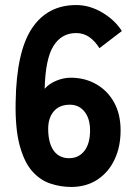

<svg xmlns="http://www.w3.org/2000/svg" viewBox="-20 -731 537 761"><path d="M262 10Q220 10 179.5 -3.5Q139 -17 107.5 -52.5Q76 -88 58 -154.5Q40 -221 42 -326Q45 -526 106.5 -618.5Q168 -711 282 -711Q335 -711 385 -681.5Q435 -652 463 -608L374 -540Q357 -568 334 -584Q311 -600 282 -600Q224 -600 192 -549Q160 -498 157 -379Q174 -399 203 -411Q232 -423 260 -423Q317 -423 362 -397Q407 -371 432.5 -324.5Q458 -278 458 -214Q458 -149 434 -98.5Q410 -48 366 -19Q322 10 262 10ZM254 -104Q292 -104 314.5 -133Q337 -162 337 -214Q337 -261 315 -288.5Q293 -316 257 -316Q215 -316 192.5 -289Q170 -262 171 -216Q172 -162 193.5 -133Q215 -104 254 -104Z"/></svg>

Font: Zen Kaku Gothic New Black
Style: Regular
Weight: 900
Designer: Yoshimichi Ohira
Foundry: Positype
Version: Version 1.001